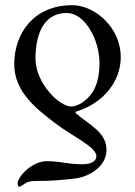

<svg xmlns="http://www.w3.org/2000/svg" viewBox="-20 -434 521 741"><path d="M54 287C55 287 67 281 68 280C88 266 88 264 152 264C174 264 219 261 269 255C332 247 391 204 391 145C391 77 328 50 275 5C271 2 269 -2 275 -4C381 -36 446 -122 446 -213C446 -331 343 -414 259 -414C109 -414 35 -304 35 -187C35 -81 116 -17 195 43C261 93 352 133 352 169C352 188 332 200 297 200C242 200 213 188 161 188C103 188 48 248 48 274C48 278 50 287 54 287ZM254 -23C211 -23 117 -110 117 -209C117 -288 141 -384 238 -384C306 -384 364 -283 364 -190C364 -143 354 -99 332 -71C312 -45 282 -23 254 -23Z"/></svg>

Font: EB Garamond
Style: Regular
Weight: 400
Designer: Georg Duffner and Octavio Pardo
Foundry: Georg Duffner
Version: Version 1.000;PS 001.000;hotconv 1.0.88;makeotf.lib2.5.64775